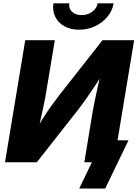

<svg xmlns="http://www.w3.org/2000/svg" viewBox="-20 -967 819 1144"><path d="M658.7 0H482.4L532.2 -301.8Q536.6 -327.6 544.9 -367.9Q553.2 -408.2 564.2 -457.5Q575.2 -506.8 587.4 -559.1L610.8 -555.7Q574.7 -499 545.9 -455.3Q517.1 -411.6 491 -374.8Q464.8 -337.9 436 -301.3L199.2 0H9.8L130.4 -727.5H306.6L254.9 -416.5Q250 -385.7 240.5 -340.3Q231 -294.9 220.2 -246.8Q209.5 -198.7 200.2 -159.2L184.1 -172.4Q210.9 -222.2 236.3 -262.5Q261.7 -302.7 285.9 -336.2Q310.1 -369.6 332.5 -398.9L590.8 -727.5H779.3ZM451.7 -790Q400.4 -790 363.3 -811Q326.2 -832 308.8 -867.7Q291.5 -903.3 298.3 -947.3H393.1Q388.2 -917 408.9 -897Q429.7 -877 466.3 -877Q490.2 -877 510.7 -886.2Q531.2 -895.5 544.9 -911.4Q558.6 -927.2 561.5 -947.3H657.2Q649.9 -903.3 620.4 -867.7Q590.8 -832 546.6 -811Q502.4 -790 451.7 -790ZM452.1 156.2 527.3 0H484.4L505.9 -130.9H745.6L606.9 156.2Z"/></svg>

Font: Inter 18pt ExtraBold
Style: Italic
Weight: 800
Italic angle: -9.3988°
Designer: Rasmus Andersson
Foundry: rsms
Version: Version 4.001;git-66647c0bb